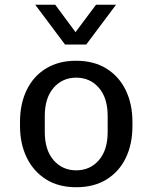

<svg xmlns="http://www.w3.org/2000/svg" viewBox="-20 -776 640 806"><path d="M300 10Q225 10 172.5 -23.5Q120 -57 92 -115Q64 -173 64 -247V-264Q64 -340 92 -398Q120 -456 173 -488.5Q226 -521 299 -521Q374 -521 427 -488Q480 -455 508 -397Q536 -339 536 -264V-247Q536 -171 508 -113Q480 -55 427 -22.5Q374 10 300 10ZM300 -61Q358 -61 395 -103.5Q432 -146 432 -222V-289Q432 -365 395 -407.5Q358 -450 300 -450Q242 -450 205 -407.5Q168 -365 168 -289V-222Q168 -146 205 -103.5Q242 -61 300 -61ZM467 -756 342 -589H253L128 -756H212L297 -641L383 -756Z"/></svg>

Font: Chivo Mono
Style: Regular
Weight: 400
Monospace: yes
Designer: Hector Gatti
Foundry: Omnibus-Type
Version: Version 1.008; ttfautohint (v1.8.4.7-5d5b)